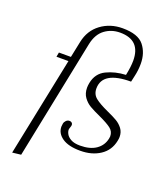

<svg xmlns="http://www.w3.org/2000/svg" viewBox="-156 -827 932 1084"><g transform="rotate(20 310.0 -285.5)"><path d="M473 -252Q511 -235 533 -222Q555 -209 570.5 -188.5Q586 -168 586 -139Q586 -129 583 -115Q571 -55 522 -22.5Q473 10 403 10Q332 10 294.5 -16Q257 -42 257 -82Q257 -88 259 -100Q261 -111 269.5 -119.5Q278 -128 289 -128Q300 -128 305.5 -121Q311 -114 308 -103Q307 -99 305 -93.5Q303 -88 302 -84Q300 -72 308 -56Q316 -40 336.5 -28.5Q357 -17 392 -17Q452 -17 488 -42Q524 -67 533 -110Q535 -120 535 -124Q535 -153 512.5 -170.5Q490 -188 440 -211Q400 -229 376 -243Q352 -257 335 -280.5Q318 -304 318 -338Q318 -351 321 -367Q333 -428 384.5 -453Q436 -478 500 -481Q511 -534 511 -570Q511 -694 388 -694Q336 -694 296.5 -664.5Q257 -635 244 -573L98 145L46 151L168 -443H96L101 -470H173L193 -567Q208 -640 263.5 -681Q319 -722 393 -722Q486 -722 521.5 -677.5Q557 -633 557 -568Q557 -529 548 -491L540 -455Q369 -455 369 -352Q369 -317 394.5 -296.5Q420 -276 473 -252Z"/></g></svg>

Font: Taviraj ExtraLight
Style: Italic
Weight: 275
Italic angle: -12°
Designer: Katatrad Team
Foundry: CadsonDemak
Version: Version 1.001